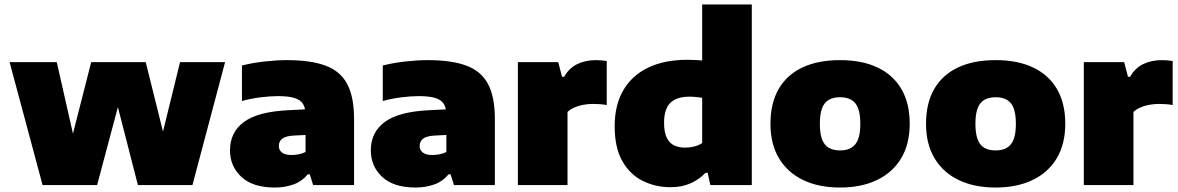

<svg xmlns="http://www.w3.org/2000/svg" viewBox="-20 -828 5272 859"><path d="M170.5 0 23 -550H234L310 -214.5H302.5L388 -550H632L715.5 -214H703L785.5 -550H987L841 0H597L503 -366H512L414.5 0Z M1209.5 11Q1111 11 1060 -36.5Q1009 -84 1009 -155.5Q1009 -236 1071.2 -282.2Q1133.5 -328.5 1271.5 -335L1380 -340.5L1403 -227L1294.5 -221.5Q1258 -219.5 1242.8 -207.5Q1227.5 -195.5 1227.5 -175Q1227.5 -156.5 1241.8 -145.5Q1256 -134.5 1284.5 -134.5Q1299 -134.5 1315.5 -137.5Q1332 -140.5 1347 -148V-313.5Q1347 -344 1336 -362.5Q1325 -381 1297.8 -389.5Q1270.5 -398 1222.5 -398Q1189 -398 1145 -392.5Q1101 -387 1062.5 -376V-535Q1110 -547 1164.2 -553Q1218.5 -559 1263.5 -559Q1370 -559 1436.2 -534.5Q1502.5 -510 1533.2 -452.5Q1564 -395 1564 -296V0H1381L1366 -48H1356.5Q1330.5 -16 1292.2 -2.5Q1254 11 1209.5 11Z M1839.5 11Q1741 11 1690 -36.5Q1639 -84 1639 -155.5Q1639 -236 1701.2 -282.2Q1763.5 -328.5 1901.5 -335L2010 -340.5L2033 -227L1924.5 -221.5Q1888 -219.5 1872.8 -207.5Q1857.5 -195.5 1857.5 -175Q1857.5 -156.5 1871.8 -145.5Q1886 -134.5 1914.5 -134.5Q1929 -134.5 1945.5 -137.5Q1962 -140.5 1977 -148V-313.5Q1977 -344 1966 -362.5Q1955 -381 1927.8 -389.5Q1900.5 -398 1852.5 -398Q1819 -398 1775 -392.5Q1731 -387 1692.5 -376V-535Q1740 -547 1794.2 -553Q1848.5 -559 1893.5 -559Q2000 -559 2066.2 -534.5Q2132.5 -510 2163.2 -452.5Q2194 -395 2194 -296V0H2011L1996 -48H1986.5Q1960.5 -16 1922.2 -2.5Q1884 11 1839.5 11Z M2297 0V-550H2477.5L2494.5 -484.5H2504Q2526 -523.5 2562.5 -541.2Q2599 -559 2646.5 -559Q2659.5 -559 2672.2 -557.8Q2685 -556.5 2694.5 -555V-358Q2680 -361 2663.2 -362Q2646.5 -363 2633 -363Q2611 -363 2589.2 -359Q2567.5 -355 2549 -346.8Q2530.5 -338.5 2519 -327V0Z M2979.5 9.5Q2912.5 9.5 2855.5 -18.8Q2798.5 -47 2764.2 -107.2Q2730 -167.5 2730 -263.5Q2730 -357 2768.2 -423.5Q2806.5 -490 2879.2 -525.2Q2952 -560.5 3055.5 -560.5Q3073 -560.5 3090 -559.5Q3107 -558.5 3121.5 -557.5V-808H3343.5V0H3158L3146 -55H3136.5Q3109.5 -26 3070.5 -8.2Q3031.5 9.5 2979.5 9.5ZM3045 -167.5Q3065.5 -167.5 3085.8 -172.5Q3106 -177.5 3121.5 -188V-390.5Q3109.5 -392.5 3094.8 -394Q3080 -395.5 3064.5 -395.5Q3007 -395.5 2979 -367.8Q2951 -340 2951 -279Q2951 -237 2962.8 -212.5Q2974.5 -188 2995.5 -177.8Q3016.5 -167.5 3045 -167.5Z M3738.5 11Q3643 11 3573.2 -22.5Q3503.5 -56 3465.2 -119.8Q3427 -183.5 3427 -274Q3427 -365.5 3463.2 -429Q3499.5 -492.5 3569.2 -525.8Q3639 -559 3738.5 -559Q3837.5 -559 3907.2 -525.5Q3977 -492 4013.5 -428.5Q4050 -365 4050 -274.5Q4050 -183.5 4011.8 -119.8Q3973.5 -56 3903.5 -22.5Q3833.5 11 3738.5 11ZM3738.5 -155Q3768 -155 3788.2 -166.5Q3808.5 -178 3818.8 -204Q3829 -230 3829 -274Q3829 -318.5 3818.8 -344.5Q3808.5 -370.5 3788.2 -381.8Q3768 -393 3738.5 -393Q3709 -393 3688.8 -381.8Q3668.5 -370.5 3658.2 -344.5Q3648 -318.5 3648 -274.5Q3648 -230.5 3658 -204.2Q3668 -178 3688.2 -166.5Q3708.5 -155 3738.5 -155Z M4434.5 11Q4339 11 4269.2 -22.5Q4199.5 -56 4161.2 -119.8Q4123 -183.5 4123 -274Q4123 -365.5 4159.2 -429Q4195.5 -492.5 4265.2 -525.8Q4335 -559 4434.5 -559Q4533.5 -559 4603.2 -525.5Q4673 -492 4709.5 -428.5Q4746 -365 4746 -274.5Q4746 -183.5 4707.8 -119.8Q4669.5 -56 4599.5 -22.5Q4529.5 11 4434.5 11ZM4434.5 -155Q4464 -155 4484.2 -166.5Q4504.5 -178 4514.8 -204Q4525 -230 4525 -274Q4525 -318.5 4514.8 -344.5Q4504.5 -370.5 4484.2 -381.8Q4464 -393 4434.5 -393Q4405 -393 4384.8 -381.8Q4364.5 -370.5 4354.2 -344.5Q4344 -318.5 4344 -274.5Q4344 -230.5 4354 -204.2Q4364 -178 4384.2 -166.5Q4404.5 -155 4434.5 -155Z M4829 0V-550H5009.5L5026.5 -484.5H5036Q5058 -523.5 5094.5 -541.2Q5131 -559 5178.5 -559Q5191.5 -559 5204.2 -557.8Q5217 -556.5 5226.5 -555V-358Q5212 -361 5195.2 -362Q5178.5 -363 5165 -363Q5143 -363 5121.2 -359Q5099.5 -355 5081 -346.8Q5062.5 -338.5 5051 -327V0Z"/></svg>

Font: Encode Sans SemiExpanded Black
Style: Regular
Weight: 900
Width: 6
Designer: Multiple Designers
Foundry: Impallari Type
Version: Version 3.002